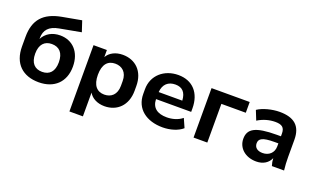

<svg xmlns="http://www.w3.org/2000/svg" viewBox="-91 -1261 3249 1967"><g transform="rotate(20 1533.5 -278.0)"><path d="M329.6 10.7C498 10.7 606.4 -90.3 606.4 -259.8C606.4 -420.9 509.8 -516.6 376.5 -516.6C289.6 -516.6 222.7 -477.1 187.5 -409.7V-418C187.5 -507.3 233.9 -560.1 338.9 -579.1L571.8 -622.1L533.2 -738.8L324.2 -700.7C135.3 -665.5 45.4 -568.4 45.4 -380.4V-276.4C45.4 -88.9 156.7 10.7 329.6 10.7ZM326.7 -101.6C246.1 -101.6 197.3 -151.4 197.3 -253.4C197.3 -354 246.6 -404.3 325.2 -404.3C406.7 -404.3 455.6 -354 455.6 -252.4C455.6 -151.4 407.2 -101.6 326.7 -101.6Z M876.5 183.6V-75.2C907.7 -21 970.7 10.7 1046.9 10.7C1183.6 10.7 1284.7 -83.5 1284.7 -244.1V-295.4C1284.7 -456.5 1183.6 -549.3 1046.9 -549.3C969.7 -549.3 905.8 -517.1 875 -461.9V-539.1H729.5V183.6ZM1004.9 -100.6C924.8 -100.6 875 -154.8 875 -269.5C875 -384.8 924.8 -437.5 1004.9 -437.5C1078.6 -437.5 1135.7 -391.6 1135.7 -295.4V-244.1C1135.7 -146.5 1078.6 -100.6 1004.9 -100.6Z M1680.7 10.7C1762.7 10.7 1846.7 -14.2 1896.5 -58.6L1853.5 -155.3C1808.1 -117.7 1745.6 -100.6 1686 -100.6C1584 -100.6 1522.5 -144 1520 -238.8H1903.3V-276.4C1903.3 -444.3 1808.6 -549.3 1652.8 -549.3C1499 -549.3 1378.9 -447.8 1378.9 -295.4V-244.1C1378.9 -81.5 1504.4 10.7 1680.7 10.7ZM1657.2 -447.3C1731.4 -447.3 1773.4 -405.8 1778.3 -315.9H1521C1527.8 -403.8 1579.6 -447.3 1657.2 -447.3Z M2166 0V-421.9H2432.1V-539.1H2016.1V0Z M2701.7 11.2C2777.3 11.2 2831.1 -24.4 2855.5 -81.1C2856.4 -54.2 2861.3 -26.9 2870.1 0H3002.9C2997.1 -47.9 2994.6 -97.2 2994.6 -144.5V-332C2994.6 -483.4 2913.1 -549.3 2756.8 -549.3C2675.3 -549.3 2575.7 -523.9 2519 -484.9L2560.1 -382.3C2619.1 -419.4 2686.5 -437.5 2750 -437.5C2821.8 -437.5 2853 -413.6 2853 -348.1V-318.4H2809.1C2571.8 -318.4 2499 -270.5 2499 -163.1C2499 -65.4 2579.1 11.2 2701.7 11.2ZM2733.4 -92.8C2676.3 -92.8 2643.1 -121.1 2643.1 -166.5C2643.1 -216.3 2679.7 -241.2 2810.1 -241.2H2853V-209C2853 -136.2 2800.8 -92.8 2733.4 -92.8Z"/></g></svg>

Font: Winston
Style: Bold
Weight: 700
Designer: Vernon Adams, Kim Jin-seong, David Berlow, Cristiano Sobral
Foundry: The Winston Project Authors
Version: Version 3.004